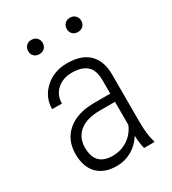

<svg xmlns="http://www.w3.org/2000/svg" viewBox="-179 -817 828 923"><g transform="rotate(-30 235.5 -355.5)"><path d="M351.6 0Q344.2 -25.4 341.8 -73.2Q317.4 -33.7 279.1 -12Q240.7 9.8 195.8 9.8Q127.4 9.8 89.4 -28.8Q51.3 -67.4 51.3 -138.7Q51.3 -216.3 104.2 -261.7Q157.2 -307.1 250.5 -307.6H341.3V-381.3Q341.3 -438 313.2 -462.6Q285.2 -487.3 231 -487.3Q180.7 -487.3 148.4 -458Q116.2 -428.7 116.2 -382.3L62 -382.8Q62 -447.8 110.8 -492.9Q159.7 -538.1 233.4 -538.1Q313 -538.1 354 -498Q395 -458 395 -381.3V-122.1Q395 -44.4 409.2 -5.9V0ZM202.6 -42.5Q250.5 -42.5 287.4 -67.4Q324.2 -92.3 341.3 -133.8V-262.2H255.4Q181.2 -261.2 143.6 -229.2Q106 -197.3 106 -143.1Q106 -42.5 202.6 -42.5ZM101.6 -681.2Q101.6 -698.2 112.3 -709.7Q123 -721.2 141.6 -721.2Q160.2 -721.2 171.1 -709.7Q182.1 -698.2 182.1 -681.2Q182.1 -664.6 171.1 -653.3Q160.2 -642.1 141.6 -642.1Q123 -642.1 112.3 -653.3Q101.6 -664.6 101.6 -681.2ZM315.4 -680.7Q315.4 -697.8 326.2 -709.2Q336.9 -720.7 355.5 -720.7Q374 -720.7 385 -709.2Q396 -697.8 396 -680.7Q396 -664.1 385 -652.8Q374 -641.6 355.5 -641.6Q336.9 -641.6 326.2 -652.8Q315.4 -664.1 315.4 -680.7Z"/></g></svg>

Font: Roboto Condensed Light
Style: Regular
Weight: 300
Designer: Google
Version: Version 2.134; 2016